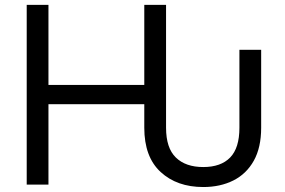

<svg xmlns="http://www.w3.org/2000/svg" viewBox="-20 -747 1154 777"><path d="M802.6 9.9Q696 9.9 630 -51Q563.9 -111.9 563.9 -230.1V-325.3H176.1V0H88.1V-727.3H176.1V-403.4H563.9V-727.3H652V-230.1Q652 -148.1 691.6 -109.6Q731.2 -71 802.6 -71Q873.9 -71 911.4 -109.6Q948.9 -148.1 948.9 -230.1V-545.5H1036.9V-230.1Q1036.9 -149.9 1007.1 -96.6Q977.3 -43.3 924.4 -16.7Q871.4 9.9 802.6 9.9Z"/></svg>

Font: Inter Zeller
Style: Regular
Weight: 400
Designer: Rasmus Andersson; Joe Bland
Foundry: zeller
Version: Version 3.015;git-dec3a8cb1